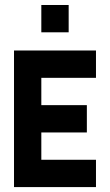

<svg xmlns="http://www.w3.org/2000/svg" viewBox="-20 -761 447 781"><path d="M148.1 -740.7H259.3V-629.6H148.1ZM148.1 -111.1H370.4V0H37V-555.6H370.4V-444.4H148.1V-333.3H333.3V-222.2H148.1Z"/></svg>

Font: Jersey 15
Style: Regular
Weight: 400
Designer: Sarah Cadigan-Fried
Version: Version 1.001; ttfautohint (v1.8.4.7-5d5b)